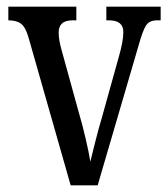

<svg xmlns="http://www.w3.org/2000/svg" viewBox="-20 -556 504 576"><path d="M66 -442Q57 -474 43.5 -484.5Q30 -495 5 -495V-536H209V-495H198Q176 -495 166 -485.5Q156 -476 156 -459Q156 -446 158.5 -432.5Q161 -419 165 -405L216 -220Q227 -183 237 -140Q247 -97 251 -71Q256 -91 265 -127.5Q274 -164 287 -208L336 -384Q350 -432 350 -460Q350 -495 307 -495H299V-536H462V-495H451Q428 -495 418 -479.5Q408 -464 395 -417L273 0H192Z"/></svg>

Font: Noto Serif Hebrew ExtraCondensed
Style: Regular
Weight: 400
Width: 2
Designer: Monotype Design Team
Foundry: Monotype Imaging Inc.
Version: Version 2.004; ttfautohint (v1.8.4.7-5d5b)